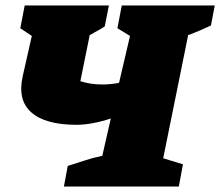

<svg xmlns="http://www.w3.org/2000/svg" viewBox="-20 -680 803 700"><path d="M213 0 227 -75Q256 -84 287.5 -94.5Q319 -105 353 -112L384 -248Q351 -237 319 -231Q287 -225 259 -225Q146 -225 94.5 -270Q43 -315 63 -403L96 -549L54 -577L70 -660H377L362 -584Q351 -576 337.5 -569Q324 -562 307 -552L273 -384Q310 -372 353 -372Q383 -372 414 -378L454 -549L408 -577L424 -660H763L749 -587Q730 -578 709 -569Q688 -560 666 -552L575 -103L647 -81L632 0Z"/></svg>

Font: Piazzolla Black
Style: Italic
Weight: 900
Italic angle: -11.3°
Designer: Juan Pablo del Peral
Foundry: Huerta Tipografica
Version: Version 1.330